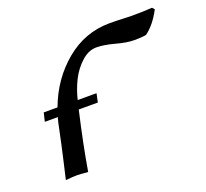

<svg xmlns="http://www.w3.org/2000/svg" viewBox="-92 -601 764 711"><g transform="rotate(-20 290.0 -245.5)"><path d="M54.2 -229.5 62.5 -263.7H116.7Q153.8 -363.3 230.5 -427Q307.1 -490.7 404.8 -490.7Q429.7 -490.7 454.6 -489.5Q479.5 -488.3 487.8 -488.3Q539.1 -488.3 571.8 -490.7L579.6 -481.9Q551.8 -429.2 516.6 -403.8Q501 -400.4 469.2 -400.4Q440.4 -400.4 398.7 -411.9Q356.9 -423.3 327.6 -423.3Q296.4 -423.3 268.3 -397.7Q240.2 -372.1 222.9 -337.4Q205.6 -302.7 196.3 -263.7H270.5L263.2 -229.5H188Q158.2 -100.1 141.6 0Q107.9 -2.9 99.6 -2.9Q83 -2.9 53.7 0Q57.1 -15.1 70.3 -72Q83.5 -128.9 97.7 -197.8Q99.1 -207 105.5 -229.5Z"/></g></svg>

Font: Flanker
Style: Italic
Weight: 400
Italic angle: -12°
Designer: Flanker
Version: Version 2.027